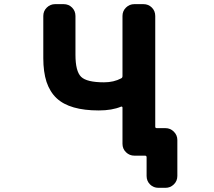

<svg xmlns="http://www.w3.org/2000/svg" viewBox="-20 -775 1040 933"><path d="M750 137.7Q725.6 137.7 709 121.1Q692.4 104.5 692.4 80.1V-10.7Q692.4 -18.6 684.6 -18.6H632.8Q609.4 -18.6 592.3 -35.2Q575.2 -51.8 575.2 -76.2V-252Q575.2 -254.9 573.2 -256.3Q571.3 -257.8 568.4 -256.8Q524.4 -238.3 460 -238.3Q389.6 -238.3 338.9 -252.9Q287.1 -267.6 254.9 -297.9Q222.7 -328.1 206.1 -377Q190.4 -425.8 190.4 -492.2V-697.3Q190.4 -721.7 207.5 -738.3Q224.6 -754.9 248 -754.9H289.1Q313.5 -754.9 330.1 -738.3Q346.7 -721.7 346.7 -697.3V-508.8Q346.7 -428.7 374 -401.9Q401.4 -375 485.4 -375Q533.2 -375 569.3 -394.5Q575.2 -397.5 575.2 -405.3V-697.3Q575.2 -721.7 592.3 -738.3Q609.4 -754.9 632.8 -754.9H676.8Q701.2 -754.9 717.8 -738.3Q734.4 -721.7 734.4 -697.3V-159.2Q734.4 -152.3 742.2 -152.3H784.2Q807.6 -152.3 824.7 -135.3Q841.8 -118.2 841.8 -94.7V80.1Q841.8 104.5 824.7 121.1Q807.6 137.7 784.2 137.7Z"/></svg>

Font: Rounded Mgen+ 1mn bold
Style: Bold
Weight: 700
Designer: [Source Han Sans]
Ryoko NISHIZUKA  (kana & ideographs); Paul D. Hunt (Latin, Greek & Cyrillic); Wenlong ZHANG  (bopomofo
Version: Version 1.059.20150602